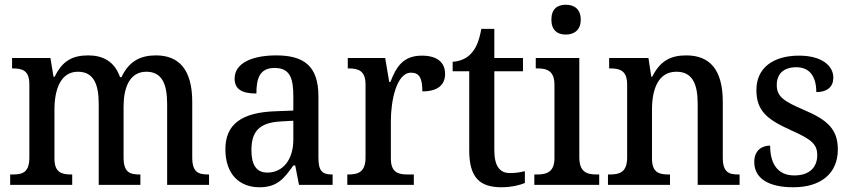

<svg xmlns="http://www.w3.org/2000/svg" viewBox="-20 -781 3596 811"><path d="M23 0H285V-44H282C241 -44 210 -52 210 -111V-318C210 -403 236 -478 309 -478C374 -478 397 -428 397 -342V0H573V-44H570C528 -44 502 -53 502 -116V-331C502 -410 527 -478 598 -478C663 -478 686 -428 686 -342V0H863V-44H860C818 -44 792 -53 792 -116V-351C792 -488 735 -547 639 -547C576 -547 526 -525 493 -455H487C464 -522 414 -547 353 -547C287 -547 244 -525 211 -457H206L193 -536H31V-492H34C75 -492 104 -483 104 -425V-116C104 -53 76 -44 34 -44H23Z M1076 10C1151 10 1180 -27 1219 -82H1227L1243 0H1385V-44H1382C1340 -44 1325 -60 1325 -116V-374C1325 -501 1265 -547 1147 -547C1048 -547 971 -516 971 -449C971 -404 1002 -386 1063 -386C1063 -450 1077 -494 1140 -494C1207 -494 1219 -447 1219 -373V-314L1142 -311C1002 -306 932 -257 932 -151C932 -41 995 10 1076 10ZM1109 -52C1063 -52 1042 -85 1042 -146C1042 -223 1072 -263 1166 -268L1219 -271V-191C1219 -108 1176 -52 1109 -52Z M1447 0H1728V-44H1702C1663 -44 1631 -52 1631 -111V-271C1631 -353 1654 -474 1716 -474C1752 -474 1764 -450 1764 -395C1830 -395 1860 -423 1860 -469C1860 -516 1828 -546 1762 -546C1683 -546 1654 -499 1629 -435H1624L1607 -536H1449V-492H1452C1493 -492 1524 -483 1524 -424V-116C1524 -53 1492 -44 1450 -44H1447Z M2099 10C2140 10 2179 0 2197 -8V-58C2177 -53 2158 -50 2134 -50C2091 -50 2068 -79 2068 -147V-480H2189V-536H2068V-659H2013C2004 -608 1991 -578 1971 -556C1952 -534 1923 -522 1892 -520V-480H1962V-146C1962 -30 2007 10 2099 10Z M2370 -635C2404 -635 2433 -653 2433 -698C2433 -744 2404 -761 2370 -761C2335 -761 2309 -744 2309 -698C2309 -653 2335 -635 2370 -635ZM2237 0H2511V-44H2500C2458 -44 2427 -55 2427 -117V-536H2243V-492H2251C2291 -492 2322 -481 2322 -423V-113C2322 -55 2290 -44 2249 -44H2237Z M2548 0H2810V-44H2805C2764 -44 2734 -52 2734 -111V-318C2734 -402 2759 -478 2837 -478C2904 -478 2927 -428 2927 -342V0H3104V-44H3100C3058 -44 3033 -53 3033 -116V-351C3033 -488 2977 -547 2879 -547C2814 -547 2769 -525 2735 -457H2731L2719 -536H2553V-492H2558C2598 -492 2629 -483 2629 -424V-116C2629 -53 2597 -44 2555 -44H2548Z M3331 10C3447 10 3519 -48 3519 -150C3519 -237 3472 -276 3375 -317C3292 -353 3261 -372 3261 -422C3261 -467 3288 -497 3344 -497C3398 -497 3428 -460 3428 -392C3475 -392 3500 -415 3500 -453C3500 -502 3453 -546 3355 -546C3247 -546 3175 -495 3175 -401C3175 -312 3221 -276 3321 -231C3406 -193 3432 -173 3432 -126C3432 -74 3399 -40 3335 -40C3263 -40 3233 -92 3233 -166C3202 -166 3166 -149 3166 -97C3166 -28 3225 10 3331 10Z"/></svg>

Font: Noto Serif Myanmar SemiCondensed Medium
Style: Regular
Weight: 500
Width: 4
Designer: Ben Mitchell and the Monotype Design Team
Foundry: Monotype Imaging Inc.
Version: Version 2.106